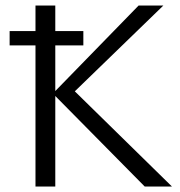

<svg xmlns="http://www.w3.org/2000/svg" viewBox="-20 -678 655 698"><path d="M181 -329V0H109V-513H15V-565H109V-658H181V-565H283V-513H181V-347L484 -658H574L252 -346L605 0H506Z"/></svg>

Font: QiushuiShotai Bright
Style: Regular
Weight: 400
Designer: Christian Thalmann (Catharsis Fonts)
Version: Version 1.250;